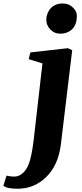

<svg xmlns="http://www.w3.org/2000/svg" viewBox="-142 -851 480 1128"><path d="M-103.5 180.7Q-83 186.5 -57.9 186.5Q-32.7 186.5 -11 168.5Q10.7 150.4 23.9 120.1Q43.9 74.2 56.2 -31.7L107.4 -478.5L26.4 -503.4L36.6 -543L256.8 -567.9L282.2 -556.2L215.3 0Q199.2 123.5 126 192.4Q56.6 257.8 -38.6 257.8Q-103 257.8 -122.1 239.7ZM178.2 -660.2Q148.9 -674.3 135.7 -705.1Q129.9 -718.8 129.9 -736.1Q129.9 -753.4 137 -771.5Q144 -789.6 156.2 -802.7Q182.6 -830.6 226.6 -830.6Q263.2 -830.6 287.6 -805.7Q309.6 -784.2 309.6 -758.5Q309.6 -732.9 303.2 -714.4Q296.9 -695.8 284.7 -682.4Q272.5 -668.9 253.7 -661.1Q234.9 -653.3 213.9 -653.3Q192.9 -653.3 178.2 -660.2Z"/></svg>

Font: Merriweather
Style: Heavy Italic
Weight: 900
Italic angle: -7°
Designer: Eben Sorkin
Foundry: Eben Sorkin
Version: Version 1.001